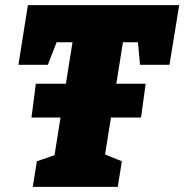

<svg xmlns="http://www.w3.org/2000/svg" viewBox="-20 -730 720 750"><path d="M108 0 124 -100 214 -131 190 -105 268 -595 299 -565H169L216 -603L167 -477H52L89 -710H680L642 -477H527L516 -595L552 -565H419L465 -595L387 -105L377 -132L456 -100L440 0ZM103 -271 120 -403H549L531 -271Z"/></svg>

Font: Bitter Thin Black
Style: Italic
Weight: 900
Italic angle: -9°
Version: Version 3.020